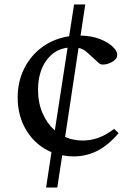

<svg xmlns="http://www.w3.org/2000/svg" viewBox="-20 -689 600 858"><path d="M186 149 210 -9Q141 -38 100 -103Q59 -168 59 -253Q59 -325 88.5 -383.5Q118 -442 170 -479.5Q222 -517 289 -527L311 -669H361L340 -530Q390 -529 426.5 -514.5Q463 -500 483.5 -480.5Q504 -461 504 -444Q504 -428 487.5 -416.5Q471 -405 451.5 -401.5Q432 -398 423 -406L369 -455Q353 -470 331 -475L271 -77Q307 -61 350 -61Q385 -61 419 -73Q453 -85 490 -113L510 -94Q463 -39 414 -14.5Q365 10 309 10Q283 10 258 5L236 149ZM150 -288Q150 -230 170 -183.5Q190 -137 225 -106L282 -476Q221 -468 185.5 -416.5Q150 -365 150 -288Z"/></svg>

Font: Hedvig Letters Serif 12pt
Style: Regular
Weight: 400
Designer: Alexander Örn & Tor Weibull
Foundry: Kanon Foundry
Version: Version 1.000; ttfautohint (v1.8.4.7-5d5b)